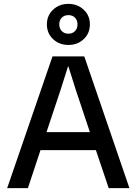

<svg xmlns="http://www.w3.org/2000/svg" viewBox="-20 -971 706 991"><path d="M415 -680 648 0H541L475 -196H189L124 0H17L251 -680ZM220 -289H444L370 -511L333 -628H331L294 -511ZM254 -769Q222 -799 222 -845Q222 -891 254 -921Q286 -951 333 -951Q380 -951 412 -921Q444 -891 444 -845Q444 -799 412 -769Q380 -739 333 -739Q286 -739 254 -769ZM286 -845Q286 -824 299 -810.5Q312 -797 333 -797Q354 -797 367 -810.5Q380 -824 380 -845Q380 -867 367 -880Q354 -893 333 -893Q312 -893 299 -880Q286 -867 286 -845Z"/></svg>

Font: TASA Orbiter Display Medium
Style: Regular
Weight: 500
Designer: Weizhong Zhang
Version: Version 1.000;Glyphs 3.1.2 (3151)